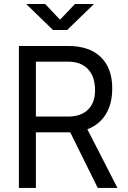

<svg xmlns="http://www.w3.org/2000/svg" viewBox="-20 -918 626 938"><path d="M72.3 0V-693.4H313Q416 -693.4 472.2 -639.4Q528.3 -585.4 528.3 -486.8Q528.3 -410.6 496.8 -359.6Q465.3 -308.6 406.7 -286.6L553.7 0H457.5L323.2 -271.5Q318.4 -271.5 313 -271.5H155.3V0ZM155.3 -348.6H313Q375.5 -348.6 409.9 -382.3Q444.3 -416 444.3 -477.1Q444.3 -543.9 409.9 -580.3Q375.5 -616.7 313 -616.7H155.3ZM238.8 -771.5 107.9 -898.4H200.7L273.4 -821.8L346.2 -898.4H439L308.1 -771.5Z"/></svg>

Font: CaskaydiaMono NF SemiLight
Style: Regular
Weight: 350
Designer: Aaron Bell
Foundry: Saja Typeworks
Version: Version 2111.001; ttfautohint (v1.8.4);Nerd Fonts 3.1.1